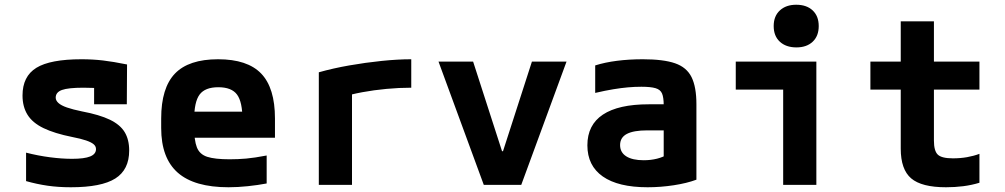

<svg xmlns="http://www.w3.org/2000/svg" viewBox="-20 -780 4240 810"><path d="M279 10Q226 10 181 3.5Q136 -3 90 -16V-136Q141 -123 191 -116.5Q241 -110 284 -110Q336 -110 360.5 -120Q385 -130 385 -151Q385 -163 375 -171.5Q365 -180 343 -187.5Q321 -195 285 -202Q210 -217 163.5 -239.5Q117 -262 96 -296Q75 -330 75 -377Q75 -458 133.5 -494Q192 -530 324 -530Q371 -530 414 -525Q457 -520 516 -508L515 -340H377V-480L437 -405Q404 -408 378 -409Q352 -410 332 -410Q268 -410 241.5 -400.5Q215 -391 215 -368Q215 -356 226.5 -345.5Q238 -335 262.5 -326.5Q287 -318 326 -310Q400 -296 443.5 -275Q487 -254 506 -222.5Q525 -191 525 -145Q525 -64 466.5 -27Q408 10 279 10Z M944 10Q800 10 730 -51.5Q660 -113 660 -240V-280Q660 -409 718 -469.5Q776 -530 900 -530Q1024 -530 1082 -469.5Q1140 -409 1140 -280V-199H738V-309H1036L1003 -274Q1003 -350 980 -381Q957 -412 901 -412Q845 -412 822 -381Q799 -350 799 -274V-246Q799 -188 810.5 -158.5Q822 -129 854 -118.5Q886 -108 949 -108Q984 -108 1018.5 -111Q1053 -114 1105 -124V-6Q1068 1 1025.5 5.5Q983 10 944 10Z M1325 -475Q1385 -492 1453.5 -504Q1522 -516 1590 -523Q1658 -530 1715 -530V-410Q1664 -410 1610.5 -405Q1557 -400 1508.5 -391Q1460 -382 1423 -370L1465 -435V0H1325Z M2021 0 1830 -520H1976L2098 -142H2102L2224 -520H2370L2179 0Z M2712 10Q2588 10 2523 -35.5Q2458 -81 2458 -167Q2458 -253 2523.5 -296.5Q2589 -340 2717 -340H2841V-230H2711Q2653 -230 2624.5 -215Q2596 -200 2596 -168Q2596 -137 2622 -120.5Q2648 -104 2696 -104Q2725 -104 2751.5 -110.5Q2778 -117 2800 -131L2780 -58V-336Q2780 -369 2773 -385.5Q2766 -402 2745.5 -408Q2725 -414 2686 -414Q2658 -414 2629.5 -411.5Q2601 -409 2567.5 -403.5Q2534 -398 2491 -388V-504Q2532 -517 2583 -523.5Q2634 -530 2692 -530Q2779 -530 2828 -513Q2877 -496 2897.5 -454.5Q2918 -413 2918 -340V-22Q2878 -7 2822.5 1.5Q2767 10 2712 10Z M3284 0V-402H3084V-520H3424V0ZM3340 -580Q3296 -580 3270 -604Q3244 -628 3244 -670Q3244 -712 3270 -736Q3296 -760 3339 -760Q3383 -760 3408.5 -736Q3434 -712 3434 -670Q3434 -628 3408.5 -604Q3383 -580 3340 -580Z M3971 10Q3868 10 3824 -27.5Q3780 -65 3780 -153V-402H3652V-520H3780V-690H3920V-520H4112V-402H3920V-187Q3920 -143 3936.5 -127.5Q3953 -112 4000 -112Q4032 -112 4060 -117Q4088 -122 4112 -131V-9Q4079 1 4044 5.5Q4009 10 3971 10Z"/></svg>

Font: M PLUS Code Latin Expanded
Style: Bold
Weight: 700
Width: 7
Designer: Coji Morishita
Foundry: UNDERFOREST DESIGN
Version: Version 1.002; ttfautohint (v1.8.3)